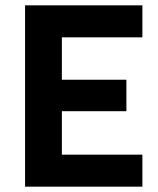

<svg xmlns="http://www.w3.org/2000/svg" viewBox="-20 -700 594 720"><path d="M74 0V-680H514V-560H212V-401H454V-283H212V-120H514V0Z"/></svg>

Font: Titillium Web
Style: Bold
Weight: 700
Designer: Mohamed Gaber, Accademia di Belle Arti di Urbino
Foundry: Kief Type Foundry, Accademia di Belle Arti di Urbino
Version: Version 3.000